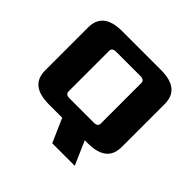

<svg xmlns="http://www.w3.org/2000/svg" viewBox="-197 -862 1223 1223"><g transform="rotate(45 415.0 -250.0)"><path d="M70 -136V-524Q70 -660 240 -660H590Q760 -660 760 -524V-136Q760 0 590 0H563L633 160H430L360 0H240Q70 0 70 -136ZM270 -148Q270 -120 305 -120H525Q560 -120 560 -148V-512Q560 -540 525 -540H305Q270 -540 270 -512Z"/></g></svg>

Font: Xolonium
Style: Bold
Weight: 700
Designer: Severin Meyer
Version: Version 4.2